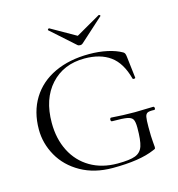

<svg xmlns="http://www.w3.org/2000/svg" viewBox="-98 -715 754 813"><g transform="rotate(-15 279.0 -308.5)"><path d="M37 -226Q37 -304 72.5 -361.5Q108 -419 173 -449.5Q238 -480 325 -480Q367 -480 404 -472Q441 -464 467 -449Q472 -446 474 -441Q476 -436 477 -427L488 -333Q488 -330 482.5 -329.5Q477 -329 476 -332Q457 -404 413.5 -435.5Q370 -467 301 -467Q209 -467 153 -405.5Q97 -344 97 -239Q97 -169 124.5 -115Q152 -61 203 -31Q254 -1 322 -1Q376 -1 400.5 -10.5Q425 -20 433.5 -45.5Q442 -71 442 -126Q442 -152 436 -162.5Q430 -173 411.5 -176.5Q393 -180 346 -180Q340 -180 340 -188Q340 -191 341.5 -193.5Q343 -196 345 -196Q397 -192 450 -192Q474 -192 530 -194Q532 -194 533.5 -191.5Q535 -189 535 -187Q535 -180 530 -180Q509 -181 501 -177Q493 -173 490.5 -160.5Q488 -148 488 -116Q488 -71 490 -53Q492 -35 492 -28Q492 -22 490.5 -20.5Q489 -19 481 -16Q417 12 298 12Q218 12 158.5 -21.5Q99 -55 68 -110Q37 -165 37 -226ZM183 -623Q183 -625 185.5 -627.5Q188 -630 190 -629L299 -567L407 -629H408Q411 -629 413 -626Q415 -623 412 -622L310 -530Q306 -526 299 -526Q291 -526 287 -530L184 -622Q184 -622 183.5 -622.5Q183 -623 183 -623Z"/></g></svg>

Font: Cormorant Unicase Light
Style: Regular
Weight: 300
Designer: Christian Thalmann (Catharsis Fonts)
Foundry: Catharsis Fonts
Version: Version 4.000